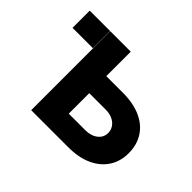

<svg xmlns="http://www.w3.org/2000/svg" viewBox="-116 -720 911 911"><g transform="rotate(45 339.0 -265.0)"><path d="M168.9 -415H32.2V-530.3H168.9ZM641.6 -182.6Q641.6 -128.4 615 -87.2Q588.4 -45.9 538.3 -22.9Q488.3 0 418.9 0H169.9V-530.3H307.6V-366.2H418.9Q488.3 -366.2 538.6 -343.8Q588.9 -321.3 615.2 -279.8Q641.6 -238.3 641.6 -182.6ZM418.9 -114.3Q456.5 -114.3 480.7 -133.1Q504.9 -151.9 504.9 -181.6Q504.9 -201.7 493.9 -217.8Q482.9 -233.9 463.1 -242.9Q443.4 -252 418.9 -252H307.6V-114.3Z"/></g></svg>

Font: Pretendard GOV
Style: Bold
Weight: 700
Designer: Base glyphs from Inter by Rasmus Andersson; Hangeul glyphs from Noto Sans CJK(Source Han Sans) by Jang Soo-young and Kan
Foundry: Kil Hyung-jin
Version: Version 1.309